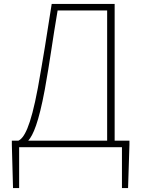

<svg xmlns="http://www.w3.org/2000/svg" viewBox="-20 -746 715 973"><path d="M77 0H598V207H629L636 -13V-33H561V-726H242C216 -558 200 -458 172 -301C134 -97 101 -46 73 -33H40V-13L46 207H77ZM123 -33C148 -61 176 -125 207 -292C234 -440 246 -542 272 -693H523V-33Z"/></svg>

Font: Noto Sans JP Thin
Style: Regular
Weight: 100
Designer: Ryoko NISHIZUKA 西塚涼子 (kana, bopomofo & ideographs); Paul D. Hunt (Latin, Greek & Cyrillic); Sandoll Communications 산돌커뮤니
Foundry: Adobe
Version: Version 2.004;hotconv 1.0.118;makeotfexe 2.5.65603